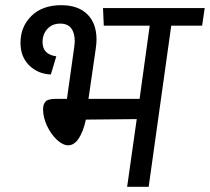

<svg xmlns="http://www.w3.org/2000/svg" viewBox="-20 -720 809 740"><path d="M759 -621H640L553 0H470L507 -261L311 -259Q301 -213 283.5 -186.5Q266 -160 243 -160Q222 -160 199 -181.5Q176 -203 161 -235.5Q146 -268 146 -299Q146 -318 155.5 -328.5Q165 -339 195 -339H238L266 -538Q268 -554 268 -562Q268 -593 254.5 -611Q241 -629 212 -629Q181 -629 162.5 -608.5Q144 -588 144 -558Q144 -510 197 -503L176 -433Q126 -435 92.5 -468Q59 -501 59 -555Q59 -617 101 -658.5Q143 -700 216 -700Q281 -700 316.5 -665Q352 -630 352 -568Q352 -552 349 -532L321 -339H518L557 -621H380L377 -689H769Z"/></svg>

Font: FiraGO
Style: Italic
Weight: 400
Italic angle: -8°
Designer: bBox Type GmbH
Foundry: bBox Type GmbH
Version: Version 1.001